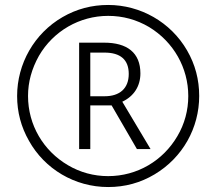

<svg xmlns="http://www.w3.org/2000/svg" viewBox="-20 -744 872 774"><path d="M416 10C484 10 546 -7 603 -41C717 -109 783 -229 783 -357C783 -423 767 -484 734 -541C668 -655 546 -724 416 -724C350 -724 289 -708 232 -675C118 -609 49 -487 49 -357C49 -292 65 -232 97 -176C160 -63 281 10 416 10ZM416 -34C358 -34 303 -49 254 -78C155 -136 93 -240 93 -357C93 -414 108 -467 137 -519C195 -619 301 -680 416 -680C475 -680 530 -665 581 -635C680 -575 739 -470 739 -357C739 -299 724 -244 695 -195C637 -96 533 -34 416 -34ZM299 -143H344V-319H430L532 -143H587L473 -334C520 -356 546 -397 546 -448C546 -532 492 -572 400 -572H299ZM344 -356V-532H401C466 -532 499 -503 499 -446C499 -387 462 -356 402 -356Z"/></svg>

Font: Kathrein 35 Thin
Style: Regular
Weight: 250
Designer: Lazydogs Typefoundry, based on Open Sans by Ascender Corporation
Foundry: Lazydogs Typefoundry
Version: Version 1.003;PS 001.003;hotconv 1.0.88;makeotf.lib2.5.64775